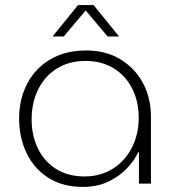

<svg xmlns="http://www.w3.org/2000/svg" viewBox="-20 -720 678 753"><path d="M304 13Q226 13 170 -22.5Q114 -58 84.5 -119Q55 -180 55 -256Q55 -331 86.5 -391.5Q118 -452 177 -487Q236 -522 318 -522Q395 -522 452 -487.5Q509 -453 540.5 -394.5Q572 -336 572 -262V0H525V-123H522Q508 -92 478.5 -60.5Q449 -29 405.5 -8Q362 13 304 13ZM312 -28Q373 -28 421 -57.5Q469 -87 496.5 -139.5Q524 -192 524 -258Q524 -322 498.5 -372.5Q473 -423 426 -452Q379 -481 316 -481Q250 -481 202.5 -451Q155 -421 129.5 -369Q104 -317 104 -251Q104 -190 128 -139Q152 -88 199 -58Q246 -28 312 -28ZM186 -577 286 -700H347L447 -577H402L316 -679L230 -577Z"/></svg>

Font: MuseoModerno Thin ExtraLight
Style: Regular
Weight: 250
Version: Version 1.002